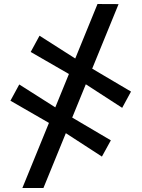

<svg xmlns="http://www.w3.org/2000/svg" viewBox="-20 -784 706 957"><path d="M91.5 153 466 -764 571 -763.5 196.5 153ZM488 -3.5 288.5 -133 238.5 -163 32 -282 76 -363 268 -241 317 -211.5 532.5 -84.5ZM589 -246.5 389 -376 339.5 -406 133 -525 177 -606 369 -483.5 418 -454.5 633 -327.5Z"/></svg>

Font: Merriweather 24pt ExtraBold
Style: Regular
Weight: 800
Version: Version 2.100